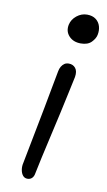

<svg xmlns="http://www.w3.org/2000/svg" viewBox="-84 -754 449 807"><g transform="rotate(10 140.5 -350.5)"><path d="M93 11Q81 11 73.5 2Q66 -7 63.5 -22Q61 -37 65 -53Q81 -137 92.5 -195Q104 -253 112 -296Q120 -339 127 -376.5Q134 -414 142 -456Q144 -468 149.5 -477Q155 -486 162.5 -491Q170 -496 181 -496Q199 -496 209.5 -483Q220 -470 216 -445Q211 -422 202 -379.5Q193 -337 181.5 -285Q170 -233 158 -181Q146 -129 136.5 -85.5Q127 -42 122 -17Q120 -4 112.5 3.5Q105 11 93 11ZM215 -588Q183 -588 164.5 -608Q146 -628 152 -657Q157 -680 177 -696Q197 -712 221 -712Q244 -712 258.5 -701Q273 -690 278 -672.5Q283 -655 279 -636Q276 -620 260.5 -604Q245 -588 215 -588Z"/></g></svg>

Font: Shantell Sans Light
Style: Italic
Weight: 300
Italic angle: -11°
Designer: Stephen Nixon, Anya Danilova, Shantell Martin
Foundry: Arrow Type
Version: Version 1.008;[ac192a2d6]